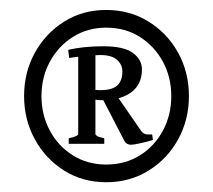

<svg xmlns="http://www.w3.org/2000/svg" viewBox="-20 -726 436 393"><path d="M197.3 -353Q148.9 -353 111.1 -377Q73.2 -400.9 51.3 -440.9Q29.3 -481 29.3 -529.3Q29.3 -578.1 51.3 -617.9Q73.2 -657.7 111.1 -681.6Q148.9 -705.6 197.3 -705.6Q246.1 -705.6 284.4 -681.6Q322.8 -657.7 344.7 -617.9Q366.7 -578.1 366.7 -529.3Q366.7 -481 344.7 -440.9Q322.8 -400.9 284.4 -377Q246.1 -353 197.3 -353ZM197.3 -389.2Q236.3 -389.2 266.4 -408Q296.4 -426.8 313.5 -458.7Q330.6 -490.7 330.6 -529.3Q330.6 -567.9 313.5 -599.6Q296.4 -631.3 266.4 -650.4Q236.3 -669.4 197.3 -669.4Q159.2 -669.4 129.2 -650.4Q99.1 -631.3 82 -599.6Q64.9 -567.9 64.9 -529.3Q64.9 -490.7 82 -458.7Q99.1 -426.8 129.2 -408Q159.2 -389.2 197.3 -389.2ZM248.5 -429.7Q239.3 -429.7 234.9 -437L191.4 -521H187.5Q184.6 -521 181.6 -521.2Q178.7 -521.5 175.3 -522V-451.7Q175.3 -449.7 179 -447.5Q182.6 -445.3 193.4 -442.9V-431.6H120.6V-442.9Q140.1 -447.3 140.1 -451.7V-609.9Q135.3 -609.4 130.6 -608.6Q126 -607.9 121.6 -607.4L119.6 -624Q133.8 -627.4 152.6 -629.4Q171.4 -631.3 191.4 -631.3Q233.4 -631.3 252 -617.7Q270.5 -604 270.5 -584Q270.5 -538.6 222.7 -524.9L268.6 -458.5Q272 -453.6 276.4 -451.9Q280.8 -450.2 291.5 -450.7L293 -439.5Q283.2 -436.5 268.6 -433.1Q253.9 -429.7 248.5 -429.7ZM185.5 -541.5Q210 -541.5 220.2 -551.3Q230.5 -561 230.5 -579.6Q230.5 -593.8 219.5 -603.5Q208.5 -613.3 186 -613.3Q178.7 -613.3 175.3 -612.8V-542Q178.7 -541.5 185.5 -541.5Z"/></svg>

Font: David Libre
Style: Bold
Weight: 700
Designer: Ismar David, J. Victor Gaultney, Annie Olsen and Meir Sadan
Foundry: Monotype Imaging Inc. & SIL International
Version: Version 1.100; ttfautohint (v1.8.4.7-5d5b)